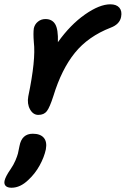

<svg xmlns="http://www.w3.org/2000/svg" viewBox="-70 -524 586 896"><path d="M108.9 12.2Q84.5 12.2 70.1 -13.7Q55.7 -39.6 62 -74.2Q97.7 -245.6 87.9 -327.1Q84.5 -369.6 87.9 -392.1Q92.3 -411.1 107.2 -423.1Q122.1 -435.1 142.1 -435.1Q173.3 -435.1 187.7 -410.9Q202.1 -386.7 200.2 -327.1Q258.8 -409.2 326.7 -456.5Q394.5 -503.9 444.8 -503.9Q473.6 -503.9 487.1 -488Q500.5 -472.2 495.1 -444.8Q488.3 -410.6 446.8 -395Q341.3 -354 279.3 -277.3Q217.3 -200.7 179.2 -76.2Q162.1 -22.9 148.7 -5.4Q135.3 12.2 108.9 12.2ZM-16.1 352.1Q-35.2 352.1 -43.5 343.5Q-51.8 335 -48.8 319.8Q-44.4 299.8 -21 266.1Q-6.8 245.6 2 224.9Q10.7 204.1 13.7 192.4Q16.6 180.7 21 157.2Q31.7 100.1 83 100.1Q118.2 100.1 134.3 118.9Q150.4 137.7 144 172.9Q136.2 209.5 115 248Q93.8 286.6 62 315.9Q24.4 352.1 -16.1 352.1Z"/></svg>

Font: Shantell Sans Irregular
Style: Italic
Weight: 500
Italic angle: -11.31°
Designer: Stephen Nixon, Anya Danilova, Shantell Martin
Foundry: Arrow Type
Version: Version 1.006;[9816181b4]